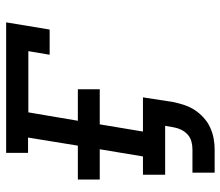

<svg xmlns="http://www.w3.org/2000/svg" viewBox="-68 -502 735 640"><g transform="rotate(-90 300.0 -182.5)"><path d="M44 165V91H122Q135 91 148 87.5Q161 84 171 75Q181 66 187 53.5Q193 41 195 29L200 0H37V-74H98L122 -218H21V-291H134L161 -457H110V-530H545L521 -385H437L449 -456H245L217 -291H322V-218H205L181 -74H295L279 29Q275 47 269 65Q263 83 252.5 99Q242 115 227 128.5Q212 142 194.5 150Q177 158 158.5 161.5Q140 165 122 165Z"/></g></svg>

Font: Iosevka Curly Slab ExObl
Style: Regular
Weight: 400
Width: 7
Italic angle: -9°
Monospace: yes
Designer: Belleve Invis
Foundry: Belleve Invis
Version: Version 11.1.0; ttfautohint (v1.8.3)